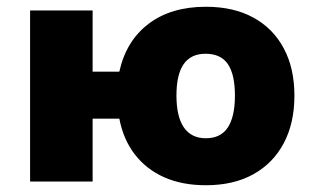

<svg xmlns="http://www.w3.org/2000/svg" viewBox="-20 -537 941 568"><path d="M589 11Q519 11 466 -12.5Q413 -36 379 -80Q345 -124 333 -186H254V0H69V-506H254V-325H333Q353 -416 419.5 -466.5Q486 -517 589 -517Q671 -517 729.5 -485Q788 -453 819.5 -394Q851 -335 851 -254Q851 -173 819.5 -113.5Q788 -54 729.5 -21.5Q671 11 589 11ZM589 -128Q633 -128 654 -160Q675 -192 675 -254Q675 -317 654 -347.5Q633 -378 588 -378Q545 -378 523.5 -347.5Q502 -317 502 -254Q502 -192 524 -160Q546 -128 589 -128Z"/></svg>

Font: Nunito Sans 7pt SemiCondensed Black
Style: Regular
Weight: 900
Width: 4
Designer: Vernon Adams
Foundry: Vernon Adams
Version: Version 3.101;gftools[0.9.27]